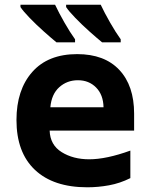

<svg xmlns="http://www.w3.org/2000/svg" viewBox="-20 -786 640 816"><path d="M299 -606V-619Q278 -648 254 -690Q230 -732 214 -766H67V-756Q78 -739 106 -710Q134 -681 166 -652.5Q198 -624 220 -606ZM493 -606V-619Q472 -648 448 -690Q424 -732 408 -766H261V-756Q272 -739 300 -710Q328 -681 360 -652.5Q392 -624 414 -606ZM534 -29V-146Q432 -109 359 -109Q291 -109 242 -139.5Q193 -170 191 -231H550V-303Q550 -422 487 -489Q424 -556 308 -556Q184 -556 117 -480Q50 -404 50 -276Q50 -138 128.5 -64Q207 10 351 10Q397 10 443.5 1.5Q490 -7 534 -29ZM311 -445Q358 -445 388.5 -414Q419 -383 420 -330H194Q199 -386 232 -415.5Q265 -445 311 -445Z"/></svg>

Font: Noto Sans Mono UI
Style: Bold
Weight: 700
Designer: Monotype Design team
Foundry: Monotype Imaging Inc.
Version: 1.000